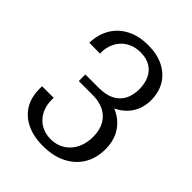

<svg xmlns="http://www.w3.org/2000/svg" viewBox="-209 -846 979 979"><g transform="rotate(45 280.0 -357.0)"><path d="M269.7 14.8Q201.4 14.8 152.4 -8.7Q103.4 -32.2 77.2 -75.4Q51 -118.6 51 -177.6V-197.8H134.7V-181.6Q134.7 -150.2 144.7 -124.1Q154.6 -97.9 172.8 -78.4Q190.9 -58.9 216.3 -48.2Q241.7 -37.6 272.7 -37.6Q305.9 -37.6 332.7 -49.8Q359.5 -61.9 378.6 -83.8Q397.7 -105.6 407.8 -135.1Q417.9 -164.6 417.9 -199.8Q417.9 -248.3 398.9 -281.6Q380 -314.9 345.7 -331.9Q311.4 -348.8 264.8 -348.8H164.8V-396.4H262.8Q311.6 -396.4 344.9 -413Q378.2 -429.7 395.4 -461.4Q412.6 -493.1 412.6 -537Q412.6 -579.5 397.8 -610.6Q382.9 -641.7 354.4 -658.6Q325.9 -675.5 284.7 -675.5Q249.2 -675.5 221.9 -663.1Q194.6 -650.7 176.4 -629.5Q158.3 -608.3 149.6 -581.3Q140.8 -554.2 142.5 -524.4L64.7 -524.8Q66 -584.7 92.5 -630.7Q119.1 -676.7 168.6 -702.8Q218.2 -728.9 287.2 -728.9Q350.5 -728.9 397.1 -705.5Q443.8 -682.2 469.3 -639.9Q494.8 -597.6 494.8 -540.4Q494.8 -485.5 467.9 -443.3Q441 -401.2 389.5 -376.6Q338 -352 263.7 -348.8L334.4 -393.1Q387 -385.3 425.8 -359.9Q464.6 -334.5 485.9 -293.9Q507.2 -253.2 507.2 -199.8Q507.2 -135.2 478.1 -86.8Q448.9 -38.4 395.5 -11.8Q342.2 14.8 269.7 14.8Z"/></g></svg>

Font: Russolo 10pt ExtraLight
Style: Regular
Weight: 200
Designer: Micah Stupak-Hahn
Version: Version 1.000